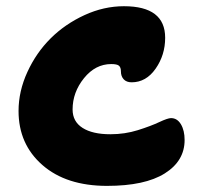

<svg xmlns="http://www.w3.org/2000/svg" viewBox="-20 -651 671 621"><path d="M326.2 -49.8Q194.3 -49.8 117.2 -117.2Q40 -184.6 40 -292Q40 -356 68.6 -418.2Q97.2 -480.5 143.8 -526.9Q190.4 -573.2 253.2 -602.1Q315.9 -630.9 380.9 -630.9Q514.2 -630.9 514.2 -528.8Q514.2 -473.1 483.4 -429Q452.6 -384.8 405.8 -384.8Q389.2 -384.8 380.1 -394.5Q371.1 -404.3 371.1 -419.9Q371.1 -433.1 364.7 -438.5Q358.4 -443.8 339.8 -443.8Q288.6 -443.8 251.7 -398.2Q214.8 -352.5 214.8 -296.9Q214.8 -257.8 247.1 -237.3Q279.3 -216.8 336.9 -216.8Q383.8 -216.8 425.8 -230Q467.8 -243.2 495.1 -256.1Q522.5 -269 533.2 -269Q553.2 -269 565.2 -249Q577.1 -229 577.1 -198.2Q577.1 -130.4 512.9 -90.1Q448.7 -49.8 326.2 -49.8Z"/></svg>

Font: Shantell Sans Irregular
Style: Regular
Weight: 800
Designer: Stephen Nixon, Anya Danilova, Shantell Martin
Foundry: Arrow Type
Version: Version 1.006;[9816181b4]